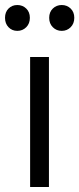

<svg xmlns="http://www.w3.org/2000/svg" viewBox="-36 -745 316 765"><path d="M84 0V-518H159V0ZM210 -622Q189 -622 174.5 -636.5Q160 -651 160 -674Q160 -697 174.5 -711Q189 -725 210 -725Q231 -725 245.5 -711Q260 -697 260 -674Q260 -651 245.5 -636.5Q231 -622 210 -622ZM33 -622Q12 -622 -2 -636.5Q-16 -651 -16 -674Q-16 -697 -2 -711Q12 -725 33 -725Q54 -725 68.5 -711Q83 -697 83 -674Q83 -651 68.5 -636.5Q54 -622 33 -622Z"/></svg>

Font: Ubuntu Sans
Style: Regular
Weight: 400
Designer: Dalton Maag Ltd
Foundry: Dalton Maag Ltd
Version: Version 1.006; ttfautohint (v1.8.4.7-5d5b)